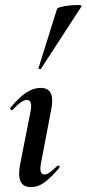

<svg xmlns="http://www.w3.org/2000/svg" viewBox="-20 -753 353 782"><path d="M106 9Q73 9 63 -16Q53 -41 63 -89L104 -297Q114 -346 89 -346Q79 -346 64.5 -336Q50 -326 32 -306Q28 -302 24 -306.5Q20 -311 23 -315Q59 -358 88 -376.5Q117 -395 145 -395Q177 -395 187 -372.5Q197 -350 189 -309L147 -89Q142 -61 147 -51.5Q152 -42 160 -42Q171 -42 184 -52Q197 -62 213 -77Q217 -81 221 -77Q225 -73 221 -69Q190 -32 163 -11.5Q136 9 106 9ZM147 -473Q146 -470 140.5 -472Q135 -474 137 -476L212 -716Q213 -721 229.5 -725Q246 -729 266 -731Q286 -733 300.5 -732.5Q315 -732 312 -727Z"/></svg>

Font: Cormorant Garamond Light
Style: Italic
Weight: 300
Italic angle: -10°
Designer: Christian Thalmann (Catharsis Fonts)
Foundry: Catharsis Fonts
Version: Version 4.001